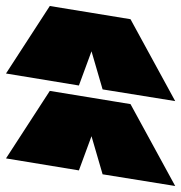

<svg xmlns="http://www.w3.org/2000/svg" viewBox="-22 -591 604 640"><g transform="rotate(-90 280.0 -271.0)"><path d="M19 -231 146 -268 32 -310 72 -553 297 -407 253 -138 -20 11ZM302 -231 429 -268 315 -310 355 -553 580 -407 536 -138 263 11Z"/></g></svg>

Font: Georama Black
Style: Italic
Weight: 900
Italic angle: -9°
Designer: Jean-Baptiste Levee
Foundry: Production Type
Version: Version 1.000